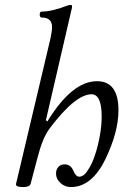

<svg xmlns="http://www.w3.org/2000/svg" viewBox="-20 -745 506 778"><path d="M74 13Q42 13 45 0L184 -587Q191 -620 191 -635Q191 -674 149 -674Q141 -674 141 -686Q141 -698 149 -698Q170 -698 197 -704.5Q224 -711 249 -721Q258 -725 267 -725Q272 -725 272 -719Q272 -713 270 -707L166 -258L172 -253Q272 -416 373 -416Q460 -416 460 -298Q460 -210 407 -100Q352 13 267 13Q243 13 225 -3.5Q207 -20 207 -42Q207 -58 216.5 -68.5Q226 -79 242 -79Q266 -79 277 -54Q287 -29 301 -29Q321 -29 339 -60Q354 -83 366 -120Q378 -157 385 -197.5Q392 -238 392 -272Q392 -363 351 -363Q285 -363 180 -223Q152 -185 132 -106L104 0Q100 13 74 13Z"/></svg>

Font: Junicode SmExp
Style: Italic
Weight: 400
Width: 6
Italic angle: -11°
Designer: Peter S. Baker
Version: Version 2.205; ttfautohint (v1.8.4)